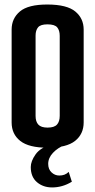

<svg xmlns="http://www.w3.org/2000/svg" viewBox="-20 -648 422 850"><path d="M190.6 6Q107.8 6 69.7 -24.1Q31.5 -54.2 31.5 -105.8V-517.2Q31.5 -566.4 68.3 -597.4Q105.1 -628.3 190.6 -628Q276.5 -627.7 313.5 -597Q350.4 -566.4 350.4 -516.9V-106.2Q350.4 -54.6 312.5 -24.3Q274.5 6 190.6 6ZM190.6 -83.1Q220.2 -83.1 232.3 -96.5Q244.4 -109.9 244.4 -135V-489.4Q244.4 -513.4 233.3 -526.8Q222.2 -540.2 190 -540.2Q159.4 -540.2 148.5 -527Q137.5 -513.7 137.5 -490.4V-134.6Q137.5 -109.6 149.7 -96.4Q161.8 -83.1 190.6 -83.1ZM210.6 181.8Q171 181.8 143.6 158.5Q116.2 135.2 116.2 91.6Q116.2 65.6 137.7 35.2Q159.2 4.7 212.4 -10L268.1 -6.7Q235.8 6 214.6 28.5Q193.4 51 193.4 77.4Q193.4 101.4 208.2 115.2Q223 129.1 242.4 129.1Q255.1 129.1 265.3 125.3Q275.5 121.4 284.2 113L298.1 156.5Q276.8 169.5 255 175.6Q233.2 181.8 210.6 181.8Z"/></svg>

Font: Smooch Sans Thin
Style: Regular
Weight: 100
Designer: Robert E. Leuschke
Foundry: Robert E. Leuschke
Version: Version 1.010